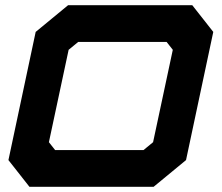

<svg xmlns="http://www.w3.org/2000/svg" viewBox="-20 -720 854 740"><path d="M93.5 0 12.5 -103 117.5 -597 242.5 -700H721L802 -597L697 -103L572 0ZM192.5 -141.5H533L570 -172L646 -528L622 -558.5H281.5L244.5 -528L168.5 -172Z"/></svg>

Font: Tourney Expanded Black
Style: Italic
Weight: 900
Width: 7
Italic angle: -12°
Designer: Tyler Finck
Foundry: Etcetera Type Co
Version: Version 1.010; ttfautohint (v1.8.3)